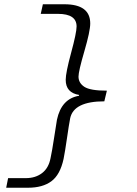

<svg xmlns="http://www.w3.org/2000/svg" viewBox="-20 -728 640 900"><path d="M9 152 18 107H101Q146 107 177 83.5Q208 60 217 13Q224 -19 233.5 -81.5Q243 -144 247 -167Q268 -265 350 -279L351 -283Q288 -293 288 -354Q288 -387 313.5 -481Q339 -575 339 -604Q339 -663 252 -663H171L181 -708H282Q403 -708 403 -618Q403 -582 375.5 -488Q348 -394 348 -369Q348 -339 375.5 -321Q403 -303 481 -303L469 -253Q326 -253 309 -174Q303 -143 294 -80.5Q285 -18 278 17Q262 91 221 121.5Q180 152 111 152Z"/></svg>

Font: TypoPRO Source Code Pro
Style: Italic
Weight: 400
Italic angle: -11°
Monospace: yes
Designer: Paul D. Hunt, Teo Tuominen
Foundry: Adobe Systems Incorporated
Version: Version 1.030;PS 1.0;hotconv 1.0.84;makeotf.lib2.5.63406